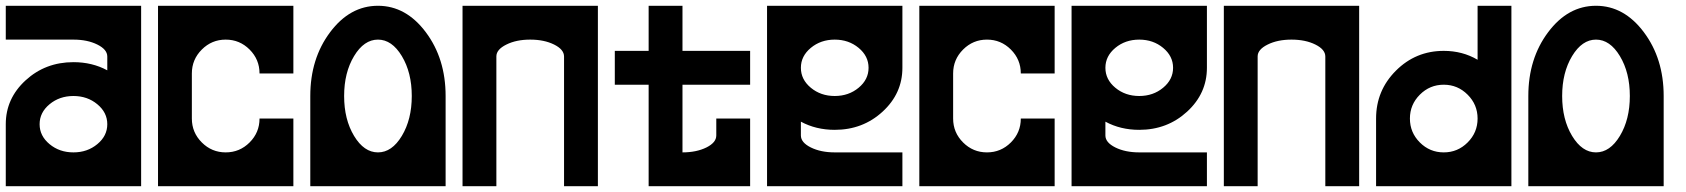

<svg xmlns="http://www.w3.org/2000/svg" viewBox="-20 -645 5841 665"><path d="M234.4 -117.2Q282.7 -117.2 317.1 -145.8Q351.6 -174.3 351.6 -214.8Q351.6 -255.4 317.1 -283.9Q282.7 -312.5 234.4 -312.5Q186 -312.5 151.6 -283.9Q117.2 -255.4 117.2 -214.8Q117.2 -174.3 151.6 -145.8Q186 -117.2 234.4 -117.2ZM468.8 0H0V-214.8Q0 -303.7 68.6 -366.7Q137.2 -429.7 234.4 -429.7Q299.3 -429.7 351.6 -401.4V-449.2Q351.6 -473.6 317.1 -490.7Q282.7 -507.8 234.4 -507.8H0V-625H468.8Z M527.3 -625H996.1V-390.6H878.9Q878.9 -439 844.5 -473.4Q810.1 -507.8 761.7 -507.8Q713.4 -507.8 679 -473.4Q644.5 -439 644.5 -390.6V-234.4Q644.5 -186 679 -151.6Q713.4 -117.2 761.7 -117.2Q810.1 -117.2 844.5 -151.6Q878.9 -186 878.9 -234.4H996.1V0H527.3Z M1406.2 -312.5Q1406.2 -393.6 1371.8 -450.7Q1337.4 -507.8 1289.1 -507.8Q1240.7 -507.8 1206.3 -450.7Q1171.9 -393.6 1171.9 -312.5Q1171.9 -231.4 1206.3 -174.3Q1240.7 -117.2 1289.1 -117.2Q1337.4 -117.2 1371.8 -174.3Q1406.2 -231.4 1406.2 -312.5ZM1523.4 0H1054.7V-312.5Q1054.7 -441.9 1123.3 -533.4Q1191.9 -625 1289.1 -625Q1386.2 -625 1454.8 -533.4Q1523.4 -441.9 1523.4 -312.5Z M2050.8 -625V0H1933.6V-449.2Q1933.6 -473.6 1899.2 -490.7Q1864.7 -507.8 1816.4 -507.8Q1768.1 -507.8 1733.9 -490.7Q1699.2 -473.6 1699.2 -449.7V0H1582V-625Z M2343.8 -468.8H2578.1V-351.6H2343.8V-117.2Q2392.1 -117.2 2426.8 -134.3Q2460.9 -151.4 2460.9 -175.8V-234.4H2578.1V0H2226.6V-351.6H2109.4V-468.8H2226.6V-625H2343.8Z M2871.1 -507.8Q2822.8 -507.8 2788.3 -479.2Q2753.9 -450.7 2753.9 -410.2Q2753.9 -369.6 2788.3 -341.1Q2822.8 -312.5 2871.1 -312.5Q2919.4 -312.5 2953.9 -341.1Q2988.3 -369.6 2988.3 -410.2Q2988.3 -450.7 2953.9 -479.2Q2919.4 -507.8 2871.1 -507.8ZM2636.7 -625H3105.5V-410.2Q3105.5 -321.3 3036.9 -258.3Q2968.3 -195.3 2871.1 -195.3Q2806.2 -195.3 2753.9 -223.6V-175.8Q2753.9 -151.4 2788.3 -134.3Q2822.8 -117.2 2871.1 -117.2H3105.5V0H2636.7Z M3164.1 -625H3632.8V-390.6H3515.6Q3515.6 -439 3481.2 -473.4Q3446.8 -507.8 3398.4 -507.8Q3350.1 -507.8 3315.7 -473.4Q3281.2 -439 3281.2 -390.6V-234.4Q3281.2 -186 3315.7 -151.6Q3350.1 -117.2 3398.4 -117.2Q3446.8 -117.2 3481.2 -151.6Q3515.6 -186 3515.6 -234.4H3632.8V0H3164.1Z M3925.8 -507.8Q3877.4 -507.8 3843 -479.2Q3808.6 -450.7 3808.6 -410.2Q3808.6 -369.6 3843 -341.1Q3877.4 -312.5 3925.8 -312.5Q3974.1 -312.5 4008.5 -341.1Q4043 -369.6 4043 -410.2Q4043 -450.7 4008.5 -479.2Q3974.1 -507.8 3925.8 -507.8ZM3691.4 -625H4160.2V-410.2Q4160.2 -321.3 4091.6 -258.3Q4022.9 -195.3 3925.8 -195.3Q3860.8 -195.3 3808.6 -223.6V-175.8Q3808.6 -151.4 3843 -134.3Q3877.4 -117.2 3925.8 -117.2H4160.2V0H3691.4Z M4687.5 -625V0H4570.3V-449.2Q4570.3 -473.6 4535.9 -490.7Q4501.5 -507.8 4453.1 -507.8Q4404.8 -507.8 4370.6 -490.7Q4335.9 -473.6 4335.9 -449.7V0H4218.8V-625Z M5097.7 -234.4Q5097.7 -282.7 5063.2 -317.1Q5028.8 -351.6 4980.5 -351.6Q4932.1 -351.6 4897.7 -317.1Q4863.3 -282.7 4863.3 -234.4Q4863.3 -186 4897.7 -151.6Q4932.1 -117.2 4980.5 -117.2Q5028.8 -117.2 5063.2 -151.6Q5097.7 -186 5097.7 -234.4ZM5214.8 0H4746.1V-234.4Q4746.1 -331.5 4814.7 -400.1Q4883.3 -468.8 4980.5 -468.8Q5045.4 -468.8 5097.7 -438V-625H5214.8Z M5625 -312.5Q5625 -393.6 5590.6 -450.7Q5556.2 -507.8 5507.8 -507.8Q5459.5 -507.8 5425 -450.7Q5390.6 -393.6 5390.6 -312.5Q5390.6 -231.4 5425 -174.3Q5459.5 -117.2 5507.8 -117.2Q5556.2 -117.2 5590.6 -174.3Q5625 -231.4 5625 -312.5ZM5742.2 0H5273.4V-312.5Q5273.4 -441.9 5342 -533.4Q5410.6 -625 5507.8 -625Q5605 -625 5673.6 -533.4Q5742.2 -441.9 5742.2 -312.5Z"/></svg>

Font: Leporid
Style: Regular
Weight: 400
Designer: GGBotNet
Foundry: GGBotNet
Version: 1.00